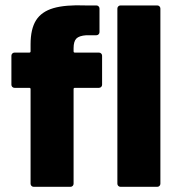

<svg xmlns="http://www.w3.org/2000/svg" viewBox="-20 -721 688 741"><path d="M374 -506V-394Q374 -389 370.5 -385.5Q367 -382 362 -382H269Q264 -382 264 -377V-12Q264 -7 260.5 -3.5Q257 0 252 0H110Q105 0 101.5 -3.5Q98 -7 98 -12V-377Q98 -382 93 -382H36Q31 -382 27.5 -385.5Q24 -389 24 -394V-506Q24 -511 27.5 -514.5Q31 -518 36 -518H93Q98 -518 98 -523V-550Q98 -609 119 -642.5Q140 -676 186 -689.5Q232 -703 310 -700H352Q357 -700 360.5 -696.5Q364 -693 364 -688V-597Q364 -592 360.5 -588.5Q357 -585 352 -585H313Q285 -583 274.5 -572Q264 -561 264 -535V-523Q264 -518 269 -518H362Q367 -518 370.5 -514.5Q374 -511 374 -506ZM445 -700H587Q592 -700 595.5 -696.5Q599 -693 599 -688V-12Q599 -7 595.5 -3.5Q592 0 587 0H445Q440 0 436.5 -3.5Q433 -7 433 -12V-688Q433 -693 436.5 -696.5Q440 -700 445 -700Z"/></svg>

Font: BARLOWEXTRABOLD
Style: Regular
Weight: 800
Designer: Jeremy Tribby
Foundry: Tribby Type
Version: Version 1.422